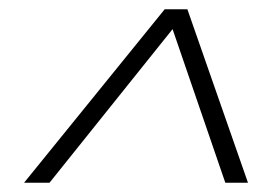

<svg xmlns="http://www.w3.org/2000/svg" viewBox="-20 -724 556 415"><path d="M32 -329 336 -704H385L516 -329H467L353 -661L87 -329Z"/></svg>

Font: Prodigy Sans Light
Style: Italic
Weight: 300
Italic angle: -13°
Designer: Wei Huang
Foundry: Wei Huang
Version: Version 1.003; ttfautohint (v1.8.3)